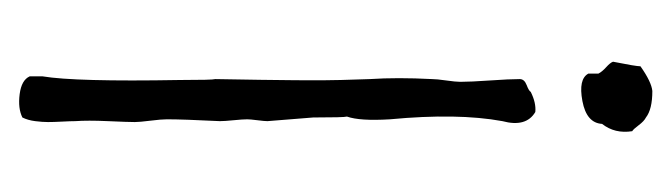

<svg xmlns="http://www.w3.org/2000/svg" viewBox="-282 -472 733 210"><g transform="rotate(-90 85.0 -366.5)"><path d="M107 -701V-687Q101 -651 103 -537Q103 -501 104 -498Q102 -390 103 -361Q103 -356 103.5 -345Q104 -334 104 -329Q106 -299 104 -261Q104 -256 102.5 -245.5Q101 -235 101 -230Q101 -219 102.5 -197.5Q104 -176 104 -165Q104 -160 97.5 -157.5Q91 -155 90 -153Q78 -147 68 -148Q51 -158 58 -184Q67 -233 60 -307Q58 -340 63 -354Q62 -357 62 -391L58 -441Q58 -444 59 -452Q60 -460 60 -463Q60 -468 59 -478Q58 -488 58 -493Q60 -533 60 -551Q60 -557 58.5 -569Q57 -581 57 -586Q57 -593 58 -615.5Q59 -638 58 -651Q58 -656 57.5 -665.5Q57 -675 57 -681Q57 -687 58 -695Q59 -703 62 -709Q72 -714 87.5 -712Q103 -710 107 -701ZM110 -90V-79Q112 -75 117 -70.5Q122 -66 123 -63Q118 -38 118 -33Q101 -21 91 -20Q71 -20 62 -27Q58 -29 53.5 -35Q49 -41 47 -42Q44 -61 55 -75Q56 -92 80 -96.5Q104 -101 110 -90Z"/></g></svg>

Font: FuturaRenner Light
Style: Regular
Weight: 300
Designer: BSozoo
Foundry: BSozoo
Version: Version 1.001;PS 001.001;hotconv 1.0.70;makeotf.lib2.5.58329